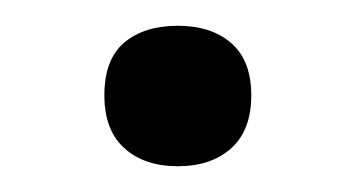

<svg xmlns="http://www.w3.org/2000/svg" viewBox="-20 -125 276 149"><path d="M118 4Q92 4 76.5 -10Q61 -24 61 -51Q61 -79 76.5 -92Q92 -105 118 -105Q144 -105 159.5 -91.5Q175 -78 175 -51Q175 -24 159.5 -10Q144 4 118 4Z"/></svg>

Font: Encode Sans Normal
Style: Regular
Weight: 400
Designer: Pablo Impallari, Andres Torresi
Foundry: Pablo Impallari, Andres Torresi
Version: Version 1.000; ttfautohint (v1.00) -l 8 -r 50 -G 200 -x 14 -